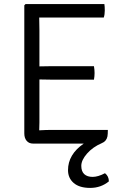

<svg xmlns="http://www.w3.org/2000/svg" viewBox="-20 -703 608 940"><path d="M173 -103 172 -65Q206 -67 234 -67H508Q508 -46 506 -35Q501 -11 478 -2Q434 17 406 49Q378 81 378 109Q378 136 392.5 149.5Q407 163 433.5 163Q460 163 494 145Q513 160 513 185Q474 217 421.5 217Q369 217 341 193Q313 169 313 130Q313 53 390 0H142Q122 0 110.5 -13.5Q99 -27 99 -50V-677L105 -683H491Q493 -671 493 -651.5Q493 -632 488 -617H172L173 -555V-378L233 -379H440Q443 -361 443 -345.5Q443 -330 440 -313H233Q195 -313 173 -314Z"/></svg>

Font: Signika
Style: Light
Weight: 300
Designer: Anna Giedrys
Foundry: Anna Giedrys
Version: Version 1.001